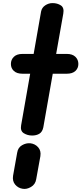

<svg xmlns="http://www.w3.org/2000/svg" viewBox="-20 -876 526 1241"><path d="M187.5 0Q158 0 134 -14.8Q110 -29.5 116.5 -66L175 -399.5H125.5Q89 -399.5 69.8 -417.2Q50.5 -435 50.5 -462.5Q50.5 -490.5 69.8 -509Q89 -527.5 125.5 -527.5H197.5L245.5 -801.5Q250.5 -827 272.5 -841.5Q294.5 -856 319.5 -856Q350.5 -856 373.2 -841.2Q396 -826.5 389 -787.5L343 -527.5H412Q448 -527.5 467.2 -509Q486.5 -490.5 486.5 -462.5Q486.5 -435 467.2 -417.2Q448 -399.5 412 -399.5H321L260 -53Q254 -24 235 -12Q216 0 187.5 0ZM125.5 344Q97 339.5 78 317Q59 294.5 64.5 259.5L91 111Q96 78 122.2 62.8Q148.5 47.5 176 50Q206.5 53.5 226.5 75.8Q246.5 98 241 133.5L214 282.5Q208.5 316 180.2 332.5Q152 349 125.5 344Z"/></svg>

Font: Edu QLD Hand
Style: Regular
Weight: 400
Designer: Tina and Corey Anderson, Eben Sorkin
Foundry: Sorkin Type Co.
Version: Version 2.000